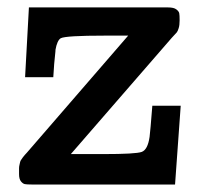

<svg xmlns="http://www.w3.org/2000/svg" viewBox="-20 -492 552 512"><path d="M30.8 -27.8Q30.8 -27.8 30.8 -43Q30.8 -47.9 32 -52.5Q33.2 -57.1 33.7 -60.1Q34.2 -63 37.1 -66.9Q40 -70.8 41 -72.5Q42 -74.2 46.4 -79.1Q50.8 -84 51.8 -85L321.8 -397H258.8Q155.8 -397 142.1 -390.1Q132.3 -384.3 127.9 -358.9Q127.9 -356.9 127.9 -356Q124 -321.8 122.1 -286.1H46.9L57.1 -472.2H428.2Q443.4 -472.2 450.2 -467Q457 -461.9 458 -456.5Q459 -451.2 459 -438Q459 -424.8 456.5 -417Q454.1 -409.2 451.7 -406Q449.2 -402.8 438 -391.1L168.9 -81.1H255.9Q341.8 -81.1 357.9 -86.9Q374 -92.8 378.9 -127Q380.9 -142.1 386.2 -210H461.9L446.8 0H64Q51.8 0 46.4 -1Q41 -2 35.9 -8.3Q30.8 -14.6 30.8 -27.8Z"/></svg>

Font: CMU Concrete
Style: Bold
Weight: 700
Version: Version 0.7.0